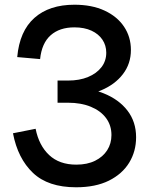

<svg xmlns="http://www.w3.org/2000/svg" viewBox="-20 -784 653 814"><path d="M35 -219 131 -238Q145 -167.5 188.2 -126.8Q231.5 -86 303.5 -86Q350 -86 383.2 -102.5Q416.5 -119 434.5 -147.2Q452.5 -175.5 452.5 -211.5Q452.5 -252.5 429.8 -283.2Q407 -314 365.5 -331.2Q324 -348.5 268.5 -348.5V-414.5Q354 -414.5 419 -388.5Q484 -362.5 520.5 -315Q557 -267.5 557 -202Q557 -142.5 527.8 -94.5Q498.5 -46.5 441.8 -18.2Q385 10 302.5 10Q184 10 119.8 -51Q55.5 -112 35 -219ZM53 -542Q63 -652.5 126 -708.2Q189 -764 295.5 -764Q369.5 -764 423 -739.2Q476.5 -714.5 505.8 -671Q535 -627.5 535 -572Q535 -514 501.2 -469.8Q467.5 -425.5 407.5 -400.5Q347.5 -375.5 268.5 -376V-442.5Q317 -442.5 353.2 -457.5Q389.5 -472.5 410 -499Q430.5 -525.5 430.5 -560.5Q430.5 -591.5 414.2 -615.8Q398 -640 367.8 -654Q337.5 -668 295.5 -668Q232.5 -668 194.8 -634.5Q157 -601 150 -533.5ZM224 -442.5H268.5V-348.5H224Z"/></svg>

Font: Hepta Slab Medium
Style: Regular
Weight: 500
Designer: Michael LaGattuta
Foundry: Michael LaGattuta
Version: Version 1.102